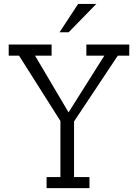

<svg xmlns="http://www.w3.org/2000/svg" viewBox="-20 -970 701 990"><path d="M587.4 -683.1 361.8 -343.8V-57.1H441.4V0H220.2V-57.1H291.5V-346.2L78.1 -683.1H24.9V-740.2H246.1V-683.1H160.6L333.5 -390.6L518.1 -683.1H425.3V-740.2H646.5V-683.1ZM476.6 -949.7 334 -803.7H287.1L382.8 -949.7Z"/></svg>

Font: Twentytwelve Slab Light
Style: TwentytwelveSlab
Weight: 300
Designer: Domenico Catapano
Version: Version 1.00 2012